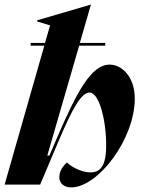

<svg xmlns="http://www.w3.org/2000/svg" viewBox="-30 -800 619 832"><path d="M103 -614V-602H162L-10 0H144L224 -189C283 -328 322 -399 358 -399C401 -399 431 -273 430 -168C430 -77 402 -53 362 -53C327 -53 284 -73 260 -96C252 -89 227 -65 227 -33C227 -6 246 12 279 12C394 12 554 -196 554 -373C554 -465 500 -520 445 -520C366 -520 304 -405 215 -198L184 -126H175L313 -602H426V-614H316L364 -780H363L131 -712V-707L187 -690L165 -614Z"/></svg>

Font: Nyght Serif Bold Italic
Style: Regular
Weight: 700
Italic angle: -16°
Designer: Maksym Kobuzan
Version: Version 0.410;Glyphs 3.1.2 (3151)